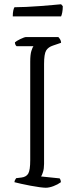

<svg xmlns="http://www.w3.org/2000/svg" viewBox="-20 -882 355 902"><path d="M195 0Q186 0 166.5 -2.5Q147 -5 123.5 -9.5Q100 -14 79.5 -18.5Q59 -23 48 -26Q48 -32 51 -37Q54 -42 56 -45L81 -48Q104 -51 113 -67Q122 -83 122 -129V-592Q122 -626 127.5 -643Q133 -660 137 -665H58Q51 -670 50 -683Q56 -689 75.5 -698.5Q95 -708 103 -708H254Q258 -704 262.5 -697Q267 -690 267 -681L229 -668Q207 -661 197 -645Q187 -629 187 -581V-112Q187 -90 182 -74Q177 -58 173 -53L260 -44Q262 -42 264 -37Q266 -32 266 -26Q251 -15 231 -7.5Q211 0 195 0ZM40 -805Q40 -822 42.5 -833Q45 -844 48 -848Q71 -848 103 -849.5Q135 -851 168 -853.5Q201 -856 228 -858.5Q255 -861 267 -862L275 -853Q275 -837 272.5 -824Q270 -811 267 -805Z"/></svg>

Font: Texturina 72pt ExtraLight
Style: Regular
Weight: 200
Designer: Guillermo Torres Carreño
Foundry: Omnibus-Type
Version: Version 1.002; ttfautohint (v1.8.3)